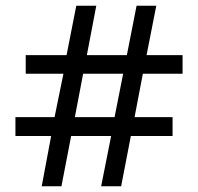

<svg xmlns="http://www.w3.org/2000/svg" viewBox="-20 -652 693 672"><path d="M159 -176H34V-242H171L202 -394H70V-459H213L247 -632H317L284 -459H424L458 -632H527L493 -459H619V-394H480L451 -242H584V-176H438L404 0H334L369 -176H229L195 0H126ZM381 -242 411 -394H271L242 -242Z"/></svg>

Font: lbangla85
Style: Book
Weight: 400
Designer: Jelle Bosma - Monotype Design Team
Foundry: Monotype Imaging Inc.
Version: Version 2.003